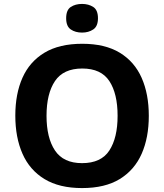

<svg xmlns="http://www.w3.org/2000/svg" viewBox="-20 -948 836 978"><path d="M738 -358Q738 -247 701.5 -164.5Q665 -82 590 -36Q515 10 398 10Q282 10 206.5 -36Q131 -82 94.5 -165Q58 -248 58 -359Q58 -470 94.5 -552Q131 -634 206.5 -679.5Q282 -725 399 -725Q515 -725 590 -679.5Q665 -634 701.5 -551.5Q738 -469 738 -358ZM217 -358Q217 -246 260 -181.5Q303 -117 398 -117Q495 -117 537 -181.5Q579 -246 579 -358Q579 -471 537 -535Q495 -599 399 -599Q303 -599 260 -535Q217 -471 217 -358ZM398 -928Q431 -928 455 -912.5Q479 -897 479 -855Q479 -814 455 -798Q431 -782 398 -782Q364 -782 340.5 -798Q317 -814 317 -855Q317 -897 340.5 -912.5Q364 -928 398 -928Z"/></svg>

Font: RS Noto Sans
Style: Bold
Weight: 700
Designer: Monotype Design Team
Foundry: Monotype Imaging Inc.
Version: Version 3.10